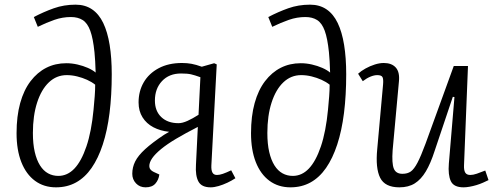

<svg xmlns="http://www.w3.org/2000/svg" viewBox="-20 -789 2125 823"><path d="M125 -716Q167 -738 210.5 -753.5Q254 -769 304 -769Q345 -769 374.5 -749Q404 -729 422.5 -690.5Q441 -652 450 -596.5Q459 -541 459 -471Q459 -380 449.5 -304.5Q440 -229 420.5 -169.5Q401 -110 372.5 -69Q344 -28 306 -7Q268 14 220 14Q168 14 130 -14Q92 -42 71.5 -94Q51 -146 51 -218Q51 -291 66.5 -347Q82 -403 111 -441Q140 -479 178.5 -498.5Q217 -518 264 -518Q288 -518 312 -512.5Q336 -507 356.5 -498Q377 -489 390 -478Q389 -505 388 -526Q387 -547 385 -565Q379 -624 367 -657Q355 -690 334.5 -703Q314 -716 284 -716Q248 -716 213.5 -704Q179 -692 142 -674ZM230 -35Q269 -35 299 -66.5Q329 -98 350.5 -161.5Q372 -225 381 -319Q384 -350 386 -376.5Q388 -403 388 -426Q373 -438 353 -447Q333 -456 310.5 -461.5Q288 -467 266 -467Q222 -467 189.5 -436Q157 -405 139 -349Q121 -293 121 -219Q121 -172 129 -137.5Q137 -103 151.5 -80Q166 -57 186 -46Q206 -35 230 -35Z M828 -245Q775 -218 735.5 -194.5Q696 -171 670.5 -150Q645 -129 632.5 -111Q620 -93 620 -77Q620 -69 625 -62.5Q630 -56 639 -52L663 -41Q660 -18 646 -2Q632 14 604 14Q579 14 563 -3Q547 -20 547 -44Q547 -72 559.5 -97Q572 -122 602 -149.5Q632 -177 683 -211L705 -224Q667 -228 637.5 -243.5Q608 -259 591 -286Q574 -313 574 -350Q574 -398 596 -436Q618 -474 660 -496.5Q702 -519 760 -519Q782 -519 801 -515.5Q820 -512 845 -503L898 -518L909 -513L886 -80Q885 -60 890.5 -49.5Q896 -39 910 -39Q921 -39 935.5 -44Q950 -49 971 -59L989 -25Q974 -15 955 -6Q936 3 917 8.5Q898 14 883 14Q844 14 830.5 -11Q817 -36 820 -83ZM839 -458Q814 -467 798.5 -470.5Q783 -474 756 -474Q705 -474 674.5 -441.5Q644 -409 644 -358Q644 -313 671.5 -287Q699 -261 745 -261Q762 -261 784 -271Q806 -281 831 -297Z M1130 -716Q1172 -738 1215.5 -753.5Q1259 -769 1309 -769Q1350 -769 1379.5 -749Q1409 -729 1427.5 -690.5Q1446 -652 1455 -596.5Q1464 -541 1464 -471Q1464 -380 1454.5 -304.5Q1445 -229 1425.5 -169.5Q1406 -110 1377.5 -69Q1349 -28 1311 -7Q1273 14 1225 14Q1173 14 1135 -14Q1097 -42 1076.5 -94Q1056 -146 1056 -218Q1056 -291 1071.5 -347Q1087 -403 1116 -441Q1145 -479 1183.5 -498.5Q1222 -518 1269 -518Q1293 -518 1317 -512.5Q1341 -507 1361.5 -498Q1382 -489 1395 -478Q1394 -505 1393 -526Q1392 -547 1390 -565Q1384 -624 1372 -657Q1360 -690 1339.5 -703Q1319 -716 1289 -716Q1253 -716 1218.5 -704Q1184 -692 1147 -674ZM1235 -35Q1274 -35 1304 -66.5Q1334 -98 1355.5 -161.5Q1377 -225 1386 -319Q1389 -350 1391 -376.5Q1393 -403 1393 -426Q1378 -438 1358 -447Q1338 -456 1315.5 -461.5Q1293 -467 1271 -467Q1227 -467 1194.5 -436Q1162 -405 1144 -349Q1126 -293 1126 -219Q1126 -172 1134 -137.5Q1142 -103 1156.5 -80Q1171 -57 1191 -46Q1211 -35 1235 -35Z M1515 -473Q1528 -485 1547 -495.5Q1566 -506 1586.5 -512.5Q1607 -519 1625 -519Q1659 -519 1676.5 -499.5Q1694 -480 1690 -440L1663 -145Q1659 -89 1668 -66.5Q1677 -44 1705 -44Q1727 -44 1741 -54Q1755 -64 1769.5 -91.5Q1784 -119 1804 -173L1925 -506H1986L1969 -81Q1968 -60 1974 -49.5Q1980 -39 1996 -39Q2008 -39 2024 -44.5Q2040 -50 2060 -58L2074 -17Q2064 -12 2050.5 -6Q2037 0 2022 4.5Q2007 9 1992.5 11.5Q1978 14 1967 14Q1925 14 1912.5 -12.5Q1900 -39 1904 -88L1928 -373L1921 -374L1843 -142Q1826 -89 1805.5 -54.5Q1785 -20 1758 -3Q1731 14 1692 14Q1630 14 1609.5 -27Q1589 -68 1597 -150L1622 -427Q1624 -450 1619.5 -458.5Q1615 -467 1597 -467Q1584 -467 1568 -460.5Q1552 -454 1535 -441Z"/></svg>

Font: Literata Light
Style: Italic
Weight: 300
Italic angle: -2°
Designer: Latin by Veronika Burian and Jose Scaglione. Greek by Irene Vlachou. Cyrillic by Vera Evstafieva
Foundry: TypeTogether
Version: Version 3.103;gftools[0.9.29]